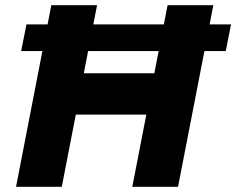

<svg xmlns="http://www.w3.org/2000/svg" viewBox="-20 -720 911 740"><path d="M61.5 -523.1 82 -625.9H870.5L850 -523.1ZM41.8 0 177.8 -700H354.1L303 -437.7H574.9L625.9 -700H802.2L666.2 0H489.9L544 -278.4H272.2L218.1 0Z"/></svg>

Font: REM Medium
Style: Italic
Weight: 500
Italic angle: -11°
Designer: Octavio Pardo
Foundry: Ashler Design
Version: Version 1.005;gftools[0.9.28]